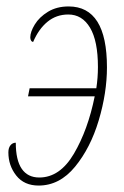

<svg xmlns="http://www.w3.org/2000/svg" viewBox="-20 -566 385 596"><path d="M6 -93Q6 -107 12.5 -115Q19 -123 29 -123Q29 -69 47.5 -42Q66 -15 102 -15Q166 -15 209.5 -89Q253 -163 274 -267H67L72 -292H279Q284 -325 284 -358Q284 -439 259.5 -480Q235 -521 192 -521Q155 -521 127.5 -498.5Q100 -476 83 -436Q79 -436 76.5 -440Q74 -444 74 -450Q74 -467 88 -490Q102 -513 129 -529.5Q156 -546 193 -546Q312 -546 312 -357Q312 -278 286.5 -192.5Q261 -107 213 -48.5Q165 10 100 10Q55 10 30.5 -21Q6 -52 6 -93Z"/></svg>

Font: Noto Serif CondThin
Style: Italic
Weight: 250
Width: 3
Italic angle: -12°
Designer: Monotype Design Team
Foundry: Monotype Imaging Inc.
Version: Version 1.001